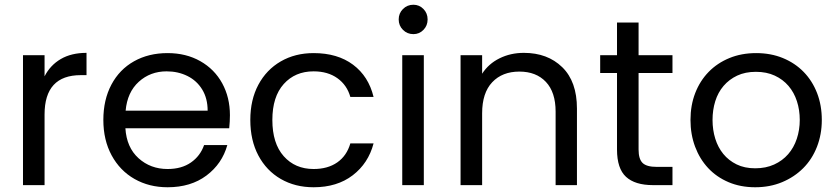

<svg xmlns="http://www.w3.org/2000/svg" viewBox="-20 -781 3530 810"><path d="M168 -459Q192 -506 236.5 -532Q281 -558 345 -558V-464H321Q168 -464 168 -298V0H77V-548H168Z M950 -295Q950 -269 947 -240H509Q514 -159 564.5 -113.5Q615 -68 687 -68Q746 -68 785.5 -95.5Q825 -123 841 -169H939Q917 -90 851 -40.5Q785 9 687 9Q609 9 547.5 -26Q486 -61 451 -125.5Q416 -190 416 -275Q416 -360 450 -424Q484 -488 545.5 -522.5Q607 -557 687 -557Q765 -557 825 -523Q885 -489 917.5 -429.5Q950 -370 950 -295ZM856 -314Q856 -366 833 -403.5Q810 -441 770.5 -460.5Q731 -480 683 -480Q614 -480 565.5 -436Q517 -392 510 -314Z M1036 -275Q1036 -360 1070 -423.5Q1104 -487 1164.5 -522Q1225 -557 1303 -557Q1404 -557 1469.5 -508Q1535 -459 1556 -372H1458Q1444 -422 1403.5 -451Q1363 -480 1303 -480Q1225 -480 1177 -426.5Q1129 -373 1129 -275Q1129 -176 1177 -122Q1225 -68 1303 -68Q1363 -68 1403 -96Q1443 -124 1458 -176H1556Q1534 -92 1468 -41.5Q1402 9 1303 9Q1225 9 1164.5 -26Q1104 -61 1070 -125Q1036 -189 1036 -275Z M1724 -637Q1698 -637 1680 -655Q1662 -673 1662 -699Q1662 -725 1680 -743Q1698 -761 1724 -761Q1749 -761 1766.5 -743Q1784 -725 1784 -699Q1784 -673 1766.5 -655Q1749 -637 1724 -637ZM1768 -548V0H1677V-548Z M2190 -558Q2290 -558 2352 -497.5Q2414 -437 2414 -323V0H2324V-310Q2324 -392 2283 -435.5Q2242 -479 2171 -479Q2099 -479 2056.5 -434Q2014 -389 2014 -303V0H1923V-548H2014V-470Q2041 -512 2087.5 -535Q2134 -558 2190 -558Z M2674 -473V-150Q2674 -110 2691 -93.5Q2708 -77 2750 -77H2817V0H2735Q2659 0 2621 -35Q2583 -70 2583 -150V-473H2512V-548H2583V-686H2674V-548H2817V-473Z M3166 9Q3104 9 3053.5 -12.5Q3003 -34 2967.5 -72Q2932 -110 2912.5 -162Q2893 -214 2893 -275Q2893 -337 2913 -388.5Q2933 -440 2969.5 -477.5Q3006 -515 3057 -536Q3108 -557 3170 -557Q3232 -557 3283 -536Q3334 -515 3370.5 -477.5Q3407 -440 3427 -388.5Q3447 -337 3447 -275Q3447 -214 3426.5 -161.5Q3406 -109 3368.5 -71.5Q3331 -34 3279.5 -12.5Q3228 9 3166 9ZM3166 -71Q3211 -71 3246 -87Q3281 -103 3305 -130.5Q3329 -158 3341.5 -195.5Q3354 -233 3354 -275Q3354 -317 3342 -354Q3330 -391 3306.5 -418.5Q3283 -446 3248.5 -462Q3214 -478 3169 -478Q3124 -478 3090 -462Q3056 -446 3032.5 -418.5Q3009 -391 2997.5 -354Q2986 -317 2986 -275Q2986 -233 2997.5 -196Q3009 -159 3031.5 -131.5Q3054 -104 3087.5 -87.5Q3121 -71 3166 -71Z"/></svg>

Font: A Bank Premium Regular
Style: Regular
Weight: 400
Designer: Ninad Kale (Devanagari), Jonny Pinhorn (Latin), Htun Naung (Myanmar)
Foundry: Indian Type Foundry
Version: 4.004